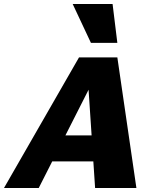

<svg xmlns="http://www.w3.org/2000/svg" viewBox="-51 -947 766 967"><path d="M428 0 391 -556H426L144 0H-31L347 -658H540L636 0ZM111 -134 188 -265H489L525 -134ZM407 -731 315 -927H516L540 -731Z"/></svg>

Font: Ysabeau Black
Style: Italic
Weight: 900
Italic angle: -12°
Version: Version 2.000;gftools[0.9.27.dev2+g8671c4b]